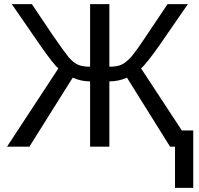

<svg xmlns="http://www.w3.org/2000/svg" viewBox="-20 -708 963 927"><path d="M415 0V-315Q372 -315 331 -333L122 0H14L262 -378Q240 -395 175 -488L37 -688H134L234 -539Q290 -458 312 -431Q335 -405 356.5 -395.5Q378 -386 415 -386V-688H508V-386Q546 -386 567 -396Q589 -406 613 -433Q636 -459 689 -539L789 -688H887L749 -488Q683 -395 661 -378L858 -78H913V199H825V0H801L593 -333Q552 -315 508 -315V0Z"/></svg>

Font: Libra Sans
Style: Regular
Weight: 400
Foundry: Context Ltd
Version: Version 1.002